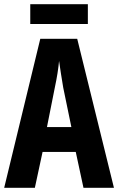

<svg xmlns="http://www.w3.org/2000/svg" viewBox="-20 -900 566 920"><path d="M380 0 343 -172H184L147 0H0L173 -714H350L526 0ZM283 -480Q271 -551 263 -608Q258 -552 243 -482L205 -291H322ZM401 -880V-785H125V-880Z"/></svg>

Font: Noto Sans Myanmar ExtraCondensed
Style: Bold
Weight: 700
Width: 2
Designer: Monotype Design Team
Foundry: Monotype Imaging Inc.
Version: Version 2.107; ttfautohint (v1.8.4.7-5d5b)